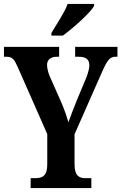

<svg xmlns="http://www.w3.org/2000/svg" viewBox="-20 -951 614 971"><path d="M240 -784V-771H298C353 -811 436 -886 456 -921V-931H322C306 -886 266 -829 240 -784ZM135 0H442V-50H412C382 -50 357 -60 357 -120V-272L496 -587C523 -648 536 -664 564 -664H574V-714H360V-664H376C412 -664 432 -653 432 -620C432 -608 427 -586 416 -557L369 -445C352 -402 337 -364 326 -333C317 -364 307 -393 291 -431L230 -569C223 -586 218 -608 218 -623C218 -648 235 -664 268 -664H279V-714H0V-664H11C44 -664 52 -651 70 -611L219 -273V-119C219 -61 194 -50 158 -50H135Z"/></svg>

Font: Noto Serif Georgian ExtraCondensed Bold
Style: Regular
Weight: 700
Width: 2
Designer: Monotype Design Team, Akaki Razmadze
Foundry: Google LLC
Version: Version 2.003